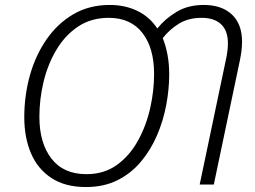

<svg xmlns="http://www.w3.org/2000/svg" viewBox="-20 -745 1028 775"><path d="M327 10Q243 10 187.5 -26.5Q132 -63 105 -126.5Q78 -190 78 -272Q78 -359 100.5 -440Q123 -521 167.5 -585.5Q212 -650 276 -687.5Q340 -725 423 -725Q485 -725 534.5 -701Q584 -677 615 -630Q646 -669 692.5 -697Q739 -725 802 -725Q875 -725 916 -686.5Q957 -648 957 -577Q957 -558 954.5 -538.5Q952 -519 948 -500L843 0H786L891 -500Q895 -517 897.5 -535.5Q900 -554 900 -570Q900 -621 872.5 -647Q845 -673 794 -673Q740 -673 701.5 -649Q663 -625 637 -591Q649 -561 656 -524.5Q663 -488 663 -445Q663 -385 651 -321Q639 -257 613.5 -198Q588 -139 548.5 -92Q509 -45 454 -17.5Q399 10 327 10ZM329 -42Q400 -42 451.5 -79Q503 -116 536.5 -176.5Q570 -237 586 -307.5Q602 -378 602 -446Q602 -552 554.5 -612.5Q507 -673 419 -673Q348 -673 295.5 -638Q243 -603 208 -544.5Q173 -486 156 -415.5Q139 -345 139 -273Q139 -168 187.5 -105Q236 -42 329 -42Z"/></svg>

Font: Noto Sans Light
Style: Italic
Weight: 300
Italic angle: -12°
Designer: Monotype Design Team
Foundry: Monotype Imaging Inc.
Version: Version 2.013; ttfautohint (v1.8.4.7-5d5b)